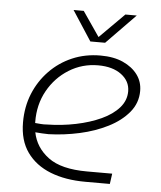

<svg xmlns="http://www.w3.org/2000/svg" viewBox="-51 -745 664 790"><g transform="rotate(5 281.0 -350.0)"><path d="M331 0Q248 0 186 -24.5Q124 -49 89 -98Q54 -147 54 -222Q54 -286 76 -340Q98 -394 138 -435.5Q178 -477 231.5 -500Q285 -523 348 -523Q403 -523 441.5 -505.5Q480 -488 501.5 -459Q523 -430 523 -392Q523 -342 491 -303.5Q459 -265 406.5 -238.5Q354 -212 290.5 -198Q227 -184 163 -182Q149 -182 135 -183Q121 -184 108 -185Q120 -123 173.5 -83Q227 -43 334 -43H438L432 0ZM104 -223Q115 -222 127.5 -221Q140 -220 152 -221Q214 -222 272 -234Q330 -246 375.5 -267Q421 -288 447.5 -318Q474 -348 474 -386Q474 -428 438 -455Q402 -482 342 -482Q276 -482 221.5 -448Q167 -414 135 -356.5Q103 -299 104 -227Q104 -226 104 -225.5Q104 -225 104 -223ZM301 -577 221 -700H263L333 -598L435 -700H482L362 -577Z"/></g></svg>

Font: MuseoModerno ExtraLight
Style: Italic
Weight: 250
Italic angle: -9°
Designer: Pablo Cosgaya, Héctor Gatti, Marcela Romero, and the Authors of The MuseoModerno Project.
Foundry: Omnibus-Type Team
Version: Version 1.003